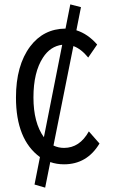

<svg xmlns="http://www.w3.org/2000/svg" viewBox="-20 -818 540 880"><path d="M302.2 -797.9 351.1 -785.2 330.1 -679.2Q382.8 -662.6 425.3 -613.8L384.3 -554.2Q352.1 -593.8 316.4 -606.9L225.1 -150.9Q248 -140.1 273.4 -140.1Q345.2 -140.1 387.2 -215.8L436 -160.2Q378.9 -64.9 273.4 -64.9Q239.7 -64.9 210.4 -75.2L187 42L138.2 27.8L163.1 -98.1Q53.2 -178.2 53.2 -371.1Q53.2 -518.1 118.2 -605Q179.2 -686 280.3 -687ZM265.1 -612.8Q210.4 -606 176.8 -553.7Q133.3 -486.8 133.3 -371.6Q133.3 -255.4 181.2 -189Z"/></svg>

Font: BIZ UDGothic
Style: Regular
Weight: 400
Monospace: yes
Designer: TypeBank Co., Ltd.
Foundry: Morisawa Inc.
Version: Version 1.05